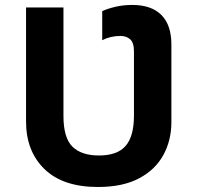

<svg xmlns="http://www.w3.org/2000/svg" viewBox="-20 -744 796 774"><path d="M375 9.8Q233.4 9.8 159.2 -62.5Q85 -134.8 85 -253.9V-713.9H235.8V-276.9Q235.8 -188.5 272 -152.8Q308.1 -117.2 378.9 -117.2Q453.1 -117.2 486.6 -156Q520 -194.8 520 -277.8V-537.1Q520 -572.3 504.6 -585.7Q489.3 -599.1 465.8 -599.1Q425.3 -599.1 392.1 -582V-699.2Q413.1 -709 445.1 -716.6Q477.1 -724.1 513.2 -724.1Q590.3 -724.1 630.6 -683.6Q670.9 -643.1 670.9 -564.9V-252Q670.9 -178.2 638.4 -118.9Q606 -59.6 540.3 -24.9Q474.6 9.8 375 9.8Z"/></svg>

Font: Open Sans
Style: Bold
Weight: 700
Designer: Monotype Design Team
Foundry: Monotype Imaging Inc.
Version: Version 3.000; ttfautohint (v1.8.4)